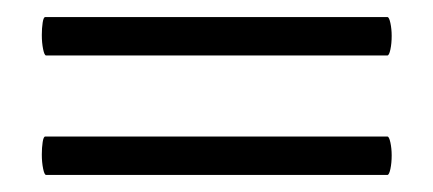

<svg xmlns="http://www.w3.org/2000/svg" viewBox="-20 -302 508 225"><path d="M29 -121Q29 -129 30 -135.5Q31 -142 33 -142H434Q436 -142 437.5 -135Q439 -128 439 -120Q439 -111 437.5 -104Q436 -97 434 -97H34Q32 -97 30.5 -104.5Q29 -112 29 -121ZM29 -261Q29 -269 30 -275.5Q31 -282 33 -282H434Q436 -282 437.5 -275Q439 -268 439 -260Q439 -251 437.5 -244Q436 -237 434 -237H34Q32 -237 30.5 -244.5Q29 -252 29 -261Z"/></svg>

Font: Cormorant Infant SemiBold
Style: Regular
Weight: 600
Designer: Christian Thalmann (Catharsis Fonts)
Foundry: Catharsis Fonts
Version: Version 4.000